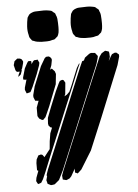

<svg xmlns="http://www.w3.org/2000/svg" viewBox="-62 -812 755 1051"><g transform="rotate(-5 315.5 -287.0)"><path d="M595 -432 482 -154 409 21 348 120 332 135 326 140 318 136 312 134V126V114L313 111L290 152L280 163L269 168L261 171L250 168L242 166L241 155L240 144L249 119L299 -2L432 -322L476 -427L501 -486L514 -504L524 -510L534 -516L541 -514L554 -510L556 -501L557 -480L549 -458L564 -485L570 -494L586 -501L595 -500L608 -489V-478ZM51 -426 59 -443H48H43L36 -452L29 -481L32 -491L35 -502L51 -515L66 -514L75 -509L82 -497L81 -488L73 -459L70 -455V-447L63 -427L55 -420L48 -415ZM249 -357 203 -240 184 -197 177 -182 163 -168 155 -170 142 -178 134 -192V-238L148 -276L146 -275L129 -277L127 -282L121 -297V-308L133 -355L177 -463L201 -504L209 -511L223 -512L231 -508L239 -497V-489L234 -463L225 -439L235 -444L250 -428L255 -413ZM481 -449 274 50 246 117 221 167 196 188 186 190 175 191 167 187 157 182 155 173 152 162 157 144 159 138 157 141 156 134 159 124 166 104 217 -19 347 -335 392 -443 404 -470 414 -473 421 -488 446 -507 456 -511 467 -510 478 -509 485 -500 492 -491 490 -480ZM150 -421 122 -355 111 -333 107 -326 92 -322 86 -321 84 -326 78 -341 79 -353 92 -398 90 -396H85L74 -398V-409L88 -458L103 -486L109 -495L114 -496L126 -495L127 -483L126 -477L136 -492L142 -498L156 -499L162 -500L164 -495L170 -482L167 -468ZM106 64 109 44 116 31 120 23 135 19 143 22 152 34V36L185 -6L189 -49L196 -92L208 -122L199 -125L190 -135L188 -146L190 -177L211 -232L246 -318L266 -361L273 -373L286 -378L294 -375L302 -361L296 -299L291 -287L305 -295L320 -310L336 -347L372 -436L383 -454L387 -461L388 -455L378 -433L341 -342L180 44L151 116L134 155L123 173L113 177L105 179L101 172L96 162L99 144L112 109L113 107L106 103V94ZM366 -733Q369 -737 371.5 -742Q374 -747 377 -750Q380 -753 385.5 -756Q391 -759 395 -760Q402 -763 410.5 -763.5Q419 -764 426 -764Q441 -765 457 -765Q473 -765 487 -762Q490 -761 494 -760.5Q498 -760 501 -758Q503 -757 505 -755Q507 -753 509 -751Q511 -750 513.5 -748Q516 -746 518 -744Q519 -743 520 -740.5Q521 -738 521 -736Q527 -724 528 -713Q529 -701 529.5 -690Q530 -679 530 -667Q530 -660 529.5 -652.5Q529 -645 528 -638Q527 -634 525 -627.5Q523 -621 521 -618Q519 -616 516.5 -614Q514 -612 513 -611Q511 -609 508.5 -607Q506 -605 504 -603Q501 -602 497.5 -601Q494 -600 491 -600Q477 -595 461 -595Q445 -595 430 -595Q419 -596 408.5 -597.5Q398 -599 388 -604Q386 -604 383.5 -605Q381 -606 380 -607Q378 -608 377 -610Q376 -612 375 -614Q373 -616 370.5 -619Q368 -622 367 -625Q366 -628 365 -631.5Q364 -635 364 -638Q358 -660 359.5 -685Q361 -710 366 -733ZM127 -733Q130 -737 132.5 -742Q135 -747 138 -750Q141 -753 146.5 -756Q152 -759 156 -760Q163 -763 171.5 -763.5Q180 -764 187 -764Q202 -765 218 -765Q234 -765 248 -762Q251 -761 255 -760.5Q259 -760 262 -758Q264 -757 266 -755Q268 -753 270 -751Q272 -750 274.5 -748Q277 -746 279 -744Q280 -743 281 -740.5Q282 -738 282 -736Q288 -724 289 -713Q290 -701 290.5 -690Q291 -679 291 -667Q291 -660 290.5 -652.5Q290 -645 289 -638Q288 -634 286 -627.5Q284 -621 282 -618Q280 -616 277.5 -614Q275 -612 274 -611Q272 -609 269.5 -607Q267 -605 265 -603Q262 -602 258.5 -601Q255 -600 252 -600Q238 -595 222 -595Q206 -595 191 -595Q180 -596 169.5 -597.5Q159 -599 149 -604Q147 -604 144.5 -605Q142 -606 141 -607Q139 -608 138 -610Q137 -612 136 -614Q134 -616 131.5 -619Q129 -622 128 -625Q127 -628 126 -631.5Q125 -635 125 -638Q119 -660 120.5 -685Q122 -710 127 -733Z"/></g></svg>

Font: Rubik Marker Hatch
Style: Regular
Weight: 400
Designer: Hubert and Fischer, NaN
Foundry: Hubert & Fischer, NaN
Version: Version 2.200